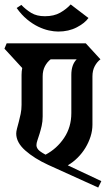

<svg xmlns="http://www.w3.org/2000/svg" viewBox="-43 -834 500 864"><path d="M54 -497Q54 -513 57 -528L-23 -615L-13 -639H343L409 -567Q394 -556 383.5 -536.5Q373 -517 373 -490V-273Q373 -246 364.5 -219.5Q356 -193 341.5 -169Q327 -145 306.5 -124.5Q286 -104 262 -90L413 -19L399 10L174 -92Q111 -121 70.5 -157Q30 -193 30 -233Q30 -242 33.5 -255.5Q37 -269 41.5 -285.5Q46 -302 50 -321.5Q54 -341 54 -362ZM121 -181Q121 -171 128.5 -161.5Q136 -152 162 -138Q213 -165 245.5 -213.5Q278 -262 278 -325V-497Q278 -543 302 -567H185Q170 -556 159.5 -536.5Q149 -517 149 -490V-310Q149 -287 144.5 -267.5Q140 -248 135 -232Q130 -216 125.5 -203Q121 -190 121 -181ZM355 -753Q339 -730 302.5 -711Q266 -692 219 -692Q200 -692 177 -697Q154 -702 129 -714Q104 -726 79 -746.5Q54 -767 32 -798L53 -812Q73 -791 97.5 -776Q122 -761 159 -761Q200 -761 228 -777Q256 -793 275 -814Z"/></svg>

Font: Jaini Purva
Style: Regular
Weight: 400
Designer: Girish Dalvi, Maithili Shingre
Foundry: Ek Type
Version: Version 1.001;PS 1.000;hotconv 16.6.51;makeotf.lib2.5.65220